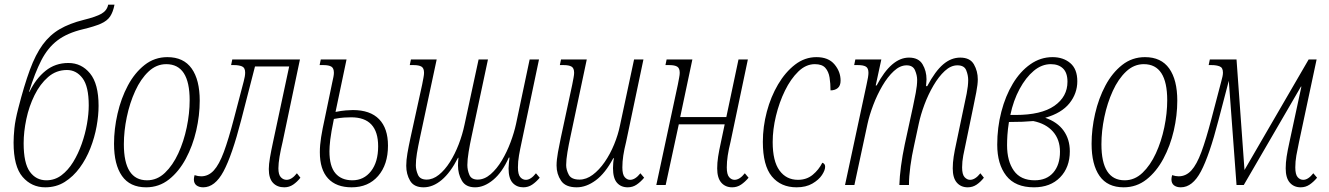

<svg xmlns="http://www.w3.org/2000/svg" viewBox="-20 -790 5677 820"><path d="M173 10Q115 10 76.5 -34.5Q38 -79 38 -181Q38 -207 41.5 -242Q45 -277 58 -327Q83 -425 107.5 -491.5Q132 -558 162.5 -599.5Q193 -641 235 -665.5Q277 -690 337 -705Q390 -718 413.5 -731.5Q437 -745 442 -770H469Q463 -739 450.5 -720Q438 -701 411 -689Q384 -677 334 -665Q267 -649 225.5 -617.5Q184 -586 156.5 -532.5Q129 -479 104 -398H106Q133 -454 174.5 -487.5Q216 -521 272 -521Q328 -521 364.5 -476.5Q401 -432 401 -338Q401 -297 392.5 -250Q384 -203 366 -157Q348 -111 320.5 -73.5Q293 -36 256.5 -13Q220 10 173 10ZM178 -20Q214 -20 242.5 -41.5Q271 -63 292.5 -98Q314 -133 329 -175.5Q344 -218 351.5 -261Q359 -304 359 -340Q359 -421 332.5 -456Q306 -491 266 -491Q220 -491 185.5 -461Q151 -431 127.5 -383.5Q104 -336 92.5 -281.5Q81 -227 81 -178Q81 -93 107.5 -56.5Q134 -20 178 -20Z M604 10Q535 10 501 -38.5Q467 -87 467 -176Q467 -239 482 -304.5Q497 -370 526 -424.5Q555 -479 597.5 -512.5Q640 -546 695 -546Q764 -546 798.5 -497.5Q833 -449 833 -360Q833 -297 818 -232Q803 -167 773.5 -112Q744 -57 701.5 -23.5Q659 10 604 10ZM608 -20Q651 -20 684.5 -52Q718 -84 741.5 -135Q765 -186 777.5 -246Q790 -306 790 -362Q790 -516 690 -516Q648 -516 614.5 -484.5Q581 -453 557.5 -401.5Q534 -350 521.5 -290Q509 -230 509 -174Q509 -20 608 -20Z M848 10Q830 10 819 1.5Q808 -7 808 -24Q808 -31 811 -42Q826 -37 839 -37Q870 -37 893 -62Q916 -87 936 -141Q956 -195 979 -283L1021 -443Q1027 -465 1027 -480Q1027 -501 1013.5 -506.5Q1000 -512 980 -512H967L972 -536H1261L1187 -184Q1179 -151 1174 -121.5Q1169 -92 1169 -71Q1169 -44 1179.5 -33Q1190 -22 1204 -22Q1226 -22 1248 -50L1263 -31Q1249 -13 1232 -1.5Q1215 10 1194 10Q1164 10 1146 -9Q1128 -28 1128 -68Q1128 -88 1133 -117Q1138 -146 1146 -183L1215 -506H1069L1010 -277Q971 -126 934.5 -58Q898 10 848 10Z M1482 10Q1416 10 1381 -28Q1346 -66 1346 -140Q1346 -170 1351.5 -204.5Q1357 -239 1367 -284L1399 -438Q1402 -451 1404 -461.5Q1406 -472 1406 -479Q1406 -499 1395 -505.5Q1384 -512 1362 -512H1345L1350 -536H1460L1413 -312Q1438 -317 1457 -318.5Q1476 -320 1487 -320Q1561 -320 1599 -281Q1637 -242 1637 -168Q1637 -87 1595 -38.5Q1553 10 1482 10ZM1485 -20Q1534 -20 1564.5 -59Q1595 -98 1595 -165Q1595 -289 1480 -289Q1468 -289 1450 -288Q1432 -287 1406 -282Q1394 -224 1390.5 -193.5Q1387 -163 1387 -144Q1387 -80 1412.5 -50Q1438 -20 1485 -20Z M1789 10Q1748 10 1731.5 -18Q1715 -46 1715 -82Q1715 -106 1720 -135Q1725 -164 1733 -201L1783 -429Q1786 -445 1788.5 -458Q1791 -471 1791 -479Q1791 -499 1780 -505.5Q1769 -512 1747 -512H1730L1735 -536H1845L1774 -204Q1765 -162 1760.5 -134.5Q1756 -107 1756 -84Q1756 -64 1765 -43.5Q1774 -23 1802 -23Q1829 -23 1854.5 -43.5Q1880 -64 1901.5 -98Q1923 -132 1939 -173.5Q1955 -215 1964 -258L2024 -536H2064L1994 -207Q1987 -175 1981.5 -141.5Q1976 -108 1976 -85Q1976 -64 1984.5 -43.5Q1993 -23 2020 -23Q2049 -23 2075.5 -46Q2102 -69 2123.5 -105Q2145 -141 2160.5 -182.5Q2176 -224 2184 -261L2242 -536H2282L2208 -184Q2201 -152 2196.5 -126Q2192 -100 2192 -75Q2192 -45 2202 -33.5Q2212 -22 2226 -22Q2247 -22 2269 -50L2285 -31Q2270 -13 2253 -1.5Q2236 10 2215 10Q2187 10 2169.5 -9Q2152 -28 2152 -71Q2152 -81 2153.5 -94.5Q2155 -108 2156 -117H2153Q2125 -54 2086.5 -22Q2048 10 2009 10Q1969 10 1952.5 -18.5Q1936 -47 1936 -83Q1936 -91 1936.5 -99Q1937 -107 1938 -116H1936Q1904 -53 1866.5 -21.5Q1829 10 1789 10Z M2443 10Q2395 10 2376 -18.5Q2357 -47 2357 -83Q2357 -107 2363 -140Q2369 -173 2375 -201L2424 -429Q2427 -445 2429.5 -458Q2432 -471 2432 -479Q2432 -499 2421 -505.5Q2410 -512 2388 -512H2371L2376 -536H2486L2416 -205Q2409 -173 2403.5 -140.5Q2398 -108 2398 -85Q2398 -65 2409 -44Q2420 -23 2455 -23Q2484 -23 2511.5 -43.5Q2539 -64 2562.5 -98Q2586 -132 2603 -173.5Q2620 -215 2628 -255L2688 -536H2728L2654 -184Q2646 -152 2642 -126Q2638 -100 2638 -75Q2638 -45 2648 -33.5Q2658 -22 2671 -22Q2693 -22 2715 -50L2731 -31Q2716 -13 2699 -1.5Q2682 10 2661 10Q2632 10 2615 -9.5Q2598 -29 2598 -72Q2598 -82 2599 -94Q2600 -106 2602 -114H2599Q2565 -50 2524.5 -20Q2484 10 2443 10Z M3107 10Q3078 10 3060.5 -10Q3043 -30 3043 -71Q3043 -95 3047 -121Q3051 -147 3059 -183L3075 -259H2879L2823 0H2783L2875 -429Q2878 -445 2880.5 -458Q2883 -471 2883 -479Q2883 -499 2872 -505.5Q2861 -512 2839 -512H2822L2827 -536H2937L2885 -290H3082L3134 -536H3174L3100 -184Q3092 -152 3088 -125.5Q3084 -99 3084 -75Q3084 -45 3094 -33.5Q3104 -22 3117 -22Q3139 -22 3161 -50L3177 -31Q3162 -13 3145 -1.5Q3128 10 3107 10Z M3382 10Q3315 10 3276.5 -36.5Q3238 -83 3238 -184Q3238 -249 3255 -313Q3272 -377 3303 -429.5Q3334 -482 3375.5 -514Q3417 -546 3467 -546Q3518 -546 3544 -515Q3570 -484 3570 -446Q3570 -424 3558 -414Q3546 -404 3527 -404Q3527 -433 3523 -458.5Q3519 -484 3505 -500Q3491 -516 3460 -516Q3422 -516 3389.5 -484.5Q3357 -453 3332.5 -403Q3308 -353 3294 -295Q3280 -237 3280 -183Q3280 -102 3309 -62Q3338 -22 3388 -22Q3425 -22 3451 -43.5Q3477 -65 3492 -95Q3504 -91 3504 -78Q3504 -63 3490.5 -42.5Q3477 -22 3449.5 -6Q3422 10 3382 10Z M4113 10Q4084 10 4066.5 -10Q4049 -30 4049 -71Q4049 -95 4053 -121Q4057 -147 4065 -183L4096 -331Q4102 -357 4108.5 -390.5Q4115 -424 4115 -448Q4115 -469 4106.5 -490Q4098 -511 4069 -511Q4041 -511 4015 -487Q3989 -463 3966.5 -424.5Q3944 -386 3928 -343Q3912 -300 3904 -262L3884 -169Q3874 -125 3868 -80Q3862 -35 3862 0H3821Q3822 -35 3828 -80.5Q3834 -126 3844 -173L3879 -334Q3885 -362 3891 -393.5Q3897 -425 3897 -449Q3897 -468 3888 -489.5Q3879 -511 3852 -511Q3824 -511 3797.5 -486.5Q3771 -462 3748.5 -423.5Q3726 -385 3709.5 -341.5Q3693 -298 3685 -261L3629 0H3589L3681 -429Q3689 -464 3689 -479Q3689 -499 3678 -505.5Q3667 -512 3645 -512H3628L3633 -536H3744L3720 -425H3724Q3787 -544 3862 -544Q3903 -544 3920 -515.5Q3937 -487 3937 -451Q3937 -444 3936 -436.5Q3935 -429 3935 -422H3940Q3974 -486 4008 -515Q4042 -544 4081 -544Q4123 -544 4139.5 -515Q4156 -486 4156 -451Q4156 -430 4149.5 -396Q4143 -362 4137 -334L4106 -184Q4099 -152 4094 -126Q4089 -100 4089 -75Q4089 -45 4099.5 -33.5Q4110 -22 4123 -22Q4145 -22 4167 -50L4182 -31Q4168 -13 4151 -1.5Q4134 10 4113 10Z M4396 10Q4316 10 4277.5 -39.5Q4239 -89 4239 -172Q4239 -245 4256.5 -312.5Q4274 -380 4305.5 -432.5Q4337 -485 4380.5 -515.5Q4424 -546 4475 -546Q4521 -546 4551 -520.5Q4581 -495 4581 -443Q4581 -391 4547.5 -349Q4514 -307 4444 -287Q4496 -269 4522.5 -232Q4549 -195 4549 -144Q4549 -75 4507.5 -32.5Q4466 10 4396 10ZM4468 -516Q4429 -516 4395 -487.5Q4361 -459 4334.5 -410Q4308 -361 4295 -299H4317Q4427 -299 4483 -338Q4539 -377 4539 -441Q4539 -479 4520 -497.5Q4501 -516 4468 -516ZM4399 -20Q4450 -20 4478.5 -53Q4507 -86 4507 -142Q4507 -194 4477 -228Q4447 -262 4393 -273Q4371 -271 4346.5 -270Q4322 -269 4289 -269Q4284 -237 4282.5 -213.5Q4281 -190 4281 -170Q4281 -102 4310 -61Q4339 -20 4399 -20Z M4779 10Q4710 10 4676 -38.5Q4642 -87 4642 -176Q4642 -239 4657 -304.5Q4672 -370 4701 -424.5Q4730 -479 4772.5 -512.5Q4815 -546 4870 -546Q4939 -546 4973.5 -497.5Q5008 -449 5008 -360Q5008 -297 4993 -232Q4978 -167 4948.5 -112Q4919 -57 4876.5 -23.5Q4834 10 4779 10ZM4783 -20Q4826 -20 4859.5 -52Q4893 -84 4916.5 -135Q4940 -186 4952.5 -246Q4965 -306 4965 -362Q4965 -516 4865 -516Q4823 -516 4789.5 -484.5Q4756 -453 4732.5 -401.5Q4709 -350 4696.5 -290Q4684 -230 4684 -174Q4684 -20 4783 -20Z M5023 10Q5005 10 4994 1.5Q4983 -7 4983 -24Q4983 -31 4986 -42Q5001 -37 5014 -37Q5045 -37 5068 -62Q5091 -87 5111 -141Q5131 -195 5154 -283L5196 -443Q5199 -454 5201 -463Q5203 -472 5203 -480Q5203 -501 5189 -506.5Q5175 -512 5155 -512H5142L5147 -536H5261L5295 -64L5569 -536H5603L5528 -184Q5521 -152 5516.5 -126Q5512 -100 5512 -75Q5512 -45 5522 -33.5Q5532 -22 5546 -22Q5567 -22 5589 -50L5605 -31Q5590 -13 5573 -1.5Q5556 10 5535 10Q5506 10 5488.5 -10Q5471 -30 5471 -71Q5471 -95 5475 -121Q5479 -147 5487 -183L5538 -420H5536L5292 0H5261L5228 -445L5184 -277Q5145 -126 5109 -58Q5073 10 5023 10Z"/></svg>

Font: Noto Serif ExtraCondensed ExtraLight
Style: Italic
Weight: 200
Width: 2
Italic angle: -12°
Designer: Monotype Design Team
Foundry: Monotype Imaging Inc.
Version: Version 2.014; ttfautohint (v1.8.4.7-5d5b)